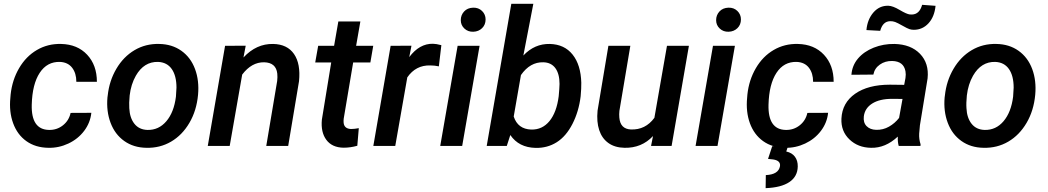

<svg xmlns="http://www.w3.org/2000/svg" viewBox="-20 -770 5527 1013"><path d="M238.3 -84.5Q279.8 -83.5 311.8 -108.6Q343.8 -133.8 352.5 -174.3L461.9 -174.8Q456.5 -122.6 424.1 -79.6Q391.6 -36.6 340.8 -12.7Q290 11.2 234.9 9.8Q167 8.8 119.1 -25.4Q71.3 -59.6 49.3 -119.9Q27.3 -180.2 34.7 -254.4L36.1 -271.5Q44.4 -348.1 80.8 -410.4Q117.2 -472.7 174.8 -506.3Q232.4 -540 302.7 -538.1Q388.7 -536.1 439.9 -481.2Q491.2 -426.3 491.2 -338.4H382.8Q382.8 -383.8 360.6 -412.6Q338.4 -441.4 296.4 -443.4Q228.5 -445.3 189.5 -385.7Q150.4 -326.2 147.5 -217.8Q144 -86.4 238.3 -84.5Z M548.3 -266.1Q556.6 -343.8 594 -407.2Q631.3 -470.7 689.9 -505.4Q748.5 -540 819.8 -538.1Q887.7 -537.1 937 -502Q986.3 -466.8 1009 -405.8Q1031.7 -344.7 1024.9 -270Q1017.1 -186 979.2 -121.6Q941.4 -57.1 882.6 -22.7Q823.7 11.7 752 9.8Q684.6 8.8 635.5 -26.1Q586.4 -61 563.5 -121.8Q540.5 -182.6 546.9 -255.9ZM662.1 -199.2Q664.6 -147.9 689.2 -116.9Q713.9 -85.9 757.8 -84.5Q817.4 -83 857.7 -130.4Q897.9 -177.7 908.2 -259.8L911.1 -307.6Q911.1 -370.1 886.2 -405.8Q861.3 -441.4 814 -443.4Q739.7 -445.3 696.8 -370.6Q670.9 -325.2 664.1 -266.1Q660.2 -225.1 662.1 -199.2Z M1276.4 -528.8 1264.6 -466.8Q1332.5 -540 1421.4 -538.1Q1495.6 -536.6 1531.2 -485.1Q1566.9 -433.6 1557.6 -341.3L1500.5 0H1384.8L1442.4 -342.8Q1444.8 -363.8 1442.9 -381.8Q1436.5 -439.9 1373.5 -441.4Q1307.6 -442.4 1257.8 -376.5L1191.9 0H1076.2L1167.5 -528.3Z M1881.3 -656.7 1858.9 -528.3H1949.2L1934.1 -440.4H1843.3L1793.5 -144.5Q1792 -132.3 1793 -122.6Q1795.9 -90.8 1832 -89.4Q1850.1 -89.4 1873 -93.8L1865.2 -1Q1829.1 9.3 1792.5 9.3Q1731.9 8.3 1701.9 -32Q1671.9 -72.3 1678.2 -138.7L1727.5 -440.4H1643.1L1658.7 -528.3H1742.7L1765.1 -656.7Z M2295.4 -419.9Q2272.9 -424.8 2250 -424.8Q2173.8 -426.8 2128.9 -361.8L2065.4 0H1949.7L2041 -528.3L2150.9 -528.8L2139.2 -468.8Q2193.4 -540.5 2264.2 -539.1Q2280.3 -539.1 2308.6 -531.7Z M2418.5 0H2302.7L2394.5 -528.3H2510.3ZM2411.1 -663.6Q2411.1 -690.4 2428.7 -709.5Q2446.3 -728.5 2476.1 -729.5Q2504.4 -730.5 2523.2 -712.2Q2542 -693.8 2542 -667.5Q2542 -639.6 2523.7 -621.6Q2505.4 -603.5 2477.1 -602.5Q2449.2 -601.6 2430.2 -619.4Q2411.1 -637.2 2411.1 -663.6Z M3043.5 -261.7Q3033.7 -181.2 3000.2 -116Q2966.8 -50.8 2917.2 -19.5Q2867.7 11.7 2805.7 10.3Q2717.3 8.3 2672.4 -57.6L2653.8 0H2547.9L2677.7 -750H2793.9L2741.2 -477.1Q2800.3 -540 2881.3 -538.1Q2958 -536.1 3001.2 -481.9Q3044.4 -427.7 3046.9 -333.5Q3047.4 -304.2 3043.5 -261.7ZM2932.1 -327.1Q2932.1 -380.4 2910.2 -410.4Q2888.2 -440.4 2846.7 -441.4Q2776.9 -443.4 2728.5 -374L2690.4 -155.3Q2711.9 -88.9 2782.7 -86.4Q2841.3 -85 2879.2 -131.3Q2917 -177.7 2927.7 -262.2Q2931.6 -303.7 2932.1 -327.1Z M3425.3 -52.2Q3365.2 11.7 3274.9 9.8Q3223.6 8.8 3189.7 -15.6Q3155.8 -40 3141.4 -83.7Q3127 -127.4 3132.8 -186.5L3189.9 -528.3H3305.7L3248 -185.1Q3246.1 -167 3247.6 -149.9Q3252.4 -89.4 3308.6 -86.9Q3385.3 -84 3432.6 -148.4L3499 -528.3H3614.7L3523.4 0H3415Z M3765.6 0H3649.9L3741.7 -528.3H3857.4ZM3758.3 -663.6Q3758.3 -690.4 3775.9 -709.5Q3793.5 -728.5 3823.2 -729.5Q3851.6 -730.5 3870.4 -712.2Q3889.2 -693.8 3889.2 -667.5Q3889.2 -639.6 3870.8 -621.6Q3852.5 -603.5 3824.2 -602.5Q3796.4 -601.6 3777.3 -619.4Q3758.3 -637.2 3758.3 -663.6Z M4125.5 -84.5Q4167 -83.5 4199 -108.6Q4231 -133.8 4239.7 -174.3L4349.1 -174.8Q4343.8 -122.6 4311.3 -79.6Q4278.8 -36.6 4228 -12.7Q4177.2 11.2 4122.1 9.8Q4054.2 8.8 4006.3 -25.4Q3958.5 -59.6 3936.5 -119.9Q3914.6 -180.2 3921.9 -254.4L3923.3 -271.5Q3931.6 -348.1 3968 -410.4Q4004.4 -472.7 4062 -506.3Q4119.6 -540 4189.9 -538.1Q4275.9 -536.1 4327.1 -481.2Q4378.4 -426.3 4378.4 -338.4H4270Q4270 -383.8 4247.8 -412.6Q4225.6 -441.4 4183.6 -443.4Q4115.7 -445.3 4076.7 -385.7Q4037.6 -326.2 4034.7 -217.8Q4031.2 -86.4 4125.5 -84.5ZM4137.7 0.5 4128.4 29.3Q4158.7 36.1 4174.1 56.9Q4189.5 77.6 4189 108.4Q4188 161.6 4144.5 190.7Q4101.1 219.7 4019.5 222.7L4020.5 153.8Q4087.4 150.9 4095.2 106.9Q4099.6 77.6 4059.6 71.3L4032.2 68.4L4054.2 1.5Z M4721.7 0Q4715.8 -19.5 4716.8 -49.3Q4651.4 11.7 4575.7 9.8Q4506.8 8.8 4461.7 -34.4Q4416.5 -77.6 4419.4 -144Q4423.3 -227.5 4491.7 -275.4Q4560.1 -323.2 4675.3 -323.2L4750.5 -322.3L4757.3 -358.4Q4760.3 -377.4 4757.3 -394Q4747.6 -446.8 4687.5 -448.2Q4650.4 -449.2 4622.3 -429.4Q4594.2 -409.7 4587.9 -376.5L4472.2 -375.5Q4475.6 -424.3 4506.8 -461.2Q4538.1 -498 4589.8 -518.6Q4641.6 -539.1 4699.2 -538.1Q4785.6 -536.1 4834 -486.1Q4882.3 -436 4874 -356.4L4833.5 -108.9L4829.6 -64.9Q4828.1 -36.1 4836.9 -8.8L4836.4 0ZM4602.5 -85Q4639.2 -84 4670.4 -101.8Q4701.7 -119.6 4723.6 -147.9L4741.7 -248L4686.5 -248.5Q4621.1 -248.5 4582 -223.9Q4543 -199.2 4537.6 -156.2Q4533.7 -123.5 4552 -104.7Q4570.3 -85.9 4602.5 -85ZM4916 -739.3Q4910.2 -681.2 4878.7 -647Q4847.2 -612.8 4801.3 -612.8Q4789.6 -612.8 4778.6 -616.2Q4767.6 -619.6 4741.5 -634.5Q4715.3 -649.4 4702.6 -654.1Q4689.9 -658.7 4675.8 -658.2Q4637.2 -656.7 4624 -607.4L4551.3 -611.3Q4556.2 -667 4587.9 -703.9Q4619.6 -740.7 4666.5 -739.7Q4689.9 -739.3 4726.6 -717.5Q4763.2 -695.8 4779.8 -693.8L4792 -693.4Q4831.5 -694.8 4845.2 -744.6Z M4965.3 -266.1Q4973.6 -343.8 5011 -407.2Q5048.3 -470.7 5106.9 -505.4Q5165.5 -540 5236.8 -538.1Q5304.7 -537.1 5354 -502Q5403.3 -466.8 5426 -405.8Q5448.7 -344.7 5441.9 -270Q5434.1 -186 5396.2 -121.6Q5358.4 -57.1 5299.6 -22.7Q5240.7 11.7 5168.9 9.8Q5101.6 8.8 5052.5 -26.1Q5003.4 -61 4980.5 -121.8Q4957.5 -182.6 4963.9 -255.9ZM5079.1 -199.2Q5081.5 -147.9 5106.2 -116.9Q5130.9 -85.9 5174.8 -84.5Q5234.4 -83 5274.7 -130.4Q5314.9 -177.7 5325.2 -259.8L5328.1 -307.6Q5328.1 -370.1 5303.2 -405.8Q5278.3 -441.4 5231 -443.4Q5156.7 -445.3 5113.8 -370.6Q5087.9 -325.2 5081.1 -266.1Q5077.1 -225.1 5079.1 -199.2Z"/></svg>

Font: Roboto Medium
Style: Italic
Weight: 500
Italic angle: -12°
Designer: Google
Version: Version 2.134; 2016